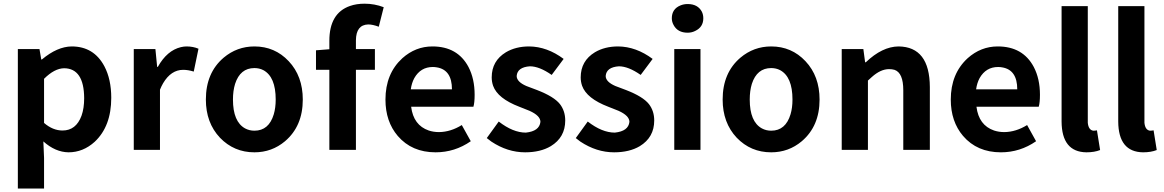

<svg xmlns="http://www.w3.org/2000/svg" viewBox="-20 -832 6464 1066"><path d="M79.1 214.8V-559.6H199.2L209 -502H212.9Q297.9 -573.2 377.9 -574.2Q501 -574.2 559.6 -463.9Q597.7 -391.6 597.7 -289.1Q597.7 -130.9 505.9 -44.9Q441.4 13.7 360.4 13.7Q287.1 12.7 220.7 -46.9L224.6 44.9V214.8ZM327.1 -107.4Q402.3 -107.4 432.6 -189.5Q447.3 -230.5 447.3 -287.1Q446.3 -452.1 335.9 -453.1Q282.2 -452.1 224.6 -394.5V-149.4Q273.4 -107.4 327.1 -107.4Z M722.7 0V-559.6H842.8L852.5 -460.9H856.4Q907.2 -551.8 984.4 -570.3Q1001 -574.2 1015.6 -574.2Q1051.8 -574.2 1082 -561.5L1055.7 -434.6Q1024.4 -444.3 997.1 -444.3Q929.7 -444.3 885.7 -370.1Q876 -353.5 868.2 -334V0Z M1392.6 13.7Q1279.3 13.7 1201.2 -67.4Q1123 -150.4 1123 -279.3Q1123 -427.7 1221.7 -511.7Q1295.9 -574.2 1392.6 -574.2Q1505.9 -574.2 1583 -492.2Q1661.1 -409.2 1661.1 -279.3Q1661.1 -131.8 1562.5 -47.9Q1489.3 13.7 1392.6 13.7ZM1392.6 -106.4Q1472.7 -106.4 1500 -197.3Q1510.7 -233.4 1510.7 -279.3Q1510.7 -405.3 1442.4 -442.4Q1419.9 -454.1 1392.6 -454.1Q1313.5 -454.1 1285.2 -366.2Q1273.4 -328.1 1273.4 -279.3Q1273.4 -156.2 1340.8 -119.1Q1364.3 -106.4 1392.6 -106.4Z M2110.4 -792 2083 -683.6Q2048.8 -696.3 2024.4 -696.3Q1957 -694.3 1956.1 -608.4V-559.6H2061.5V-444.3H1956.1V0H1808.6V-444.3H1734.4V-552.7L1808.6 -558.6V-605.5Q1808.6 -758.8 1922.9 -798.8Q1959 -811.5 2003.9 -811.5Q2059.6 -811.5 2110.4 -792Z M2398.4 13.7Q2266.6 13.7 2188.5 -77.1Q2120.1 -157.2 2120.1 -279.3Q2120.1 -422.9 2213.9 -508.8Q2287.1 -574.2 2380.9 -574.2Q2520.5 -574.2 2581.1 -460Q2615.2 -394.5 2615.2 -305.7Q2615.2 -261.7 2608.4 -239.3H2262.7Q2275.4 -136.7 2360.4 -107.4Q2386.7 -98.6 2418 -98.6Q2482.4 -99.6 2543.9 -137.7L2593.8 -47.9Q2504.9 13.7 2398.4 13.7ZM2260.7 -335.9H2489.3Q2489.3 -444.3 2405.3 -458Q2394.5 -460 2382.8 -460Q2315.4 -460 2280.3 -398.4Q2265.6 -371.1 2260.7 -335.9Z M2895.5 13.7Q2797.9 13.7 2708 -45.9Q2694.3 -55.7 2682.6 -65.4L2749 -157.2Q2828.1 -95.7 2899.4 -95.7Q2974.6 -103.5 2980.5 -155.3Q2980.5 -189.5 2919.9 -216.8Q2912.1 -219.7 2863.3 -239.3Q2743.2 -285.2 2717.8 -355.5Q2710 -377.9 2710 -402.3Q2710 -494.1 2789.1 -542Q2843.8 -574.2 2918 -574.2Q3017.6 -573.2 3109.4 -504.9L3043 -416Q2974.6 -463.9 2921.9 -463.9Q2852.5 -459 2848.6 -410.2Q2848.6 -377.9 2902.3 -354.5Q2906.2 -353.5 2961.9 -332Q3055.7 -295.9 3088.9 -253.9Q3118.2 -215.8 3118.2 -163.1Q3118.2 -69.3 3038.1 -20.5Q2980.5 13.7 2895.5 13.7Z M3389.6 13.7Q3292 13.7 3202.1 -45.9Q3188.5 -55.7 3176.8 -65.4L3243.2 -157.2Q3322.3 -95.7 3393.6 -95.7Q3468.8 -103.5 3474.6 -155.3Q3474.6 -189.5 3414.1 -216.8Q3406.2 -219.7 3357.4 -239.3Q3237.3 -285.2 3211.9 -355.5Q3204.1 -377.9 3204.1 -402.3Q3204.1 -494.1 3283.2 -542Q3337.9 -574.2 3412.1 -574.2Q3511.7 -573.2 3603.5 -504.9L3537.1 -416Q3468.8 -463.9 3416 -463.9Q3346.7 -459 3342.8 -410.2Q3342.8 -377.9 3396.5 -354.5Q3400.4 -353.5 3456.1 -332Q3549.8 -295.9 3583 -253.9Q3612.3 -215.8 3612.3 -163.1Q3612.3 -69.3 3532.2 -20.5Q3474.6 13.7 3389.6 13.7Z M3723.6 0V-559.6H3869.1V0ZM3797.9 -650.4Q3742.2 -650.4 3719.7 -693.4Q3710 -710.9 3710 -730.5Q3710 -782.2 3757.8 -801.8Q3776.4 -809.6 3797.9 -809.6Q3854.5 -809.6 3877 -766.6Q3884.8 -750 3884.8 -730.5Q3884.8 -681.6 3839.8 -660.2Q3820.3 -650.4 3797.9 -650.4Z M4261.7 13.7Q4148.4 13.7 4070.3 -67.4Q3992.2 -150.4 3992.2 -279.3Q3992.2 -427.7 4090.8 -511.7Q4165 -574.2 4261.7 -574.2Q4375 -574.2 4452.1 -492.2Q4530.3 -409.2 4530.3 -279.3Q4530.3 -131.8 4431.6 -47.9Q4358.4 13.7 4261.7 13.7ZM4261.7 -106.4Q4341.8 -106.4 4369.1 -197.3Q4379.9 -233.4 4379.9 -279.3Q4379.9 -405.3 4311.5 -442.4Q4289.1 -454.1 4261.7 -454.1Q4182.6 -454.1 4154.3 -366.2Q4142.6 -328.1 4142.6 -279.3Q4142.6 -156.2 4210 -119.1Q4233.4 -106.4 4261.7 -106.4Z M4653.3 0V-559.6H4773.4L4783.2 -486.3H4787.1Q4877.9 -573.2 4968.8 -574.2Q5141.6 -572.3 5142.6 -348.6V0H4995.1V-331.1Q4995.1 -427.7 4946.3 -444.3Q4932.6 -448.2 4916 -448.2Q4869.1 -448.2 4820.3 -404.3Q4810.5 -395.5 4798.8 -384.8V0Z M5537.1 13.7Q5405.3 13.7 5327.1 -77.1Q5258.8 -157.2 5258.8 -279.3Q5258.8 -422.9 5352.5 -508.8Q5425.8 -574.2 5519.5 -574.2Q5659.2 -574.2 5719.7 -460Q5753.9 -394.5 5753.9 -305.7Q5753.9 -261.7 5747.1 -239.3H5401.4Q5414.1 -136.7 5499 -107.4Q5525.4 -98.6 5556.6 -98.6Q5621.1 -99.6 5682.6 -137.7L5732.4 -47.9Q5643.6 13.7 5537.1 13.7ZM5399.4 -335.9H5627.9Q5627.9 -444.3 5543.9 -458Q5533.2 -460 5521.5 -460Q5454.1 -460 5418.9 -398.4Q5404.3 -371.1 5399.4 -335.9Z M6011.7 13.7Q5875 11.7 5874 -157.2V-797.9H6019.5V-150.4Q6023.4 -110.4 6049.8 -106.4Q6061.5 -106.4 6070.3 -108.4L6087.9 1Q6056.6 13.7 6011.7 13.7Z M6326.2 13.7Q6189.5 11.7 6188.5 -157.2V-797.9H6334V-150.4Q6337.9 -110.4 6364.3 -106.4Q6376 -106.4 6384.8 -108.4L6402.3 1Q6371.1 13.7 6326.2 13.7Z"/></svg>

Font: Taipei Sans TC Beta
Style: Bold
Weight: 700
Designer: JT Foundry
Foundry: JT Foundry
Version: Version 1.000